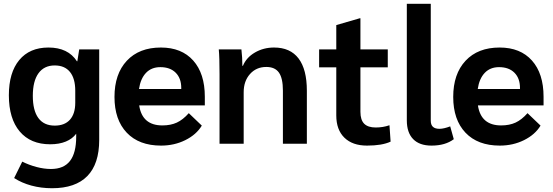

<svg xmlns="http://www.w3.org/2000/svg" viewBox="-20 -762 2933 1018"><path d="M506 -500V-20Q506 107 443 171.5Q380 236 256 236Q198 236 146.5 222Q95 208 55 182L98 95Q134 113 174 123.5Q214 134 250 134Q318 134 351 91.5Q384 49 384 -37V-53Q364 -26 329 -11.5Q294 3 246 3Q142 3 84.5 -65Q27 -133 27 -257Q27 -377 82 -443.5Q137 -510 237 -510Q341 -510 388 -437H390L400 -500ZM379 -281Q379 -346 351 -380.5Q323 -415 270 -415Q214 -415 184 -373.5Q154 -332 154 -254Q154 -176 183.5 -136Q213 -96 270 -96Q323 -96 351 -127.5Q379 -159 379 -217Z M1066 -203H718Q734 -97 841 -97Q885 -97 917.5 -112Q950 -127 981 -162L1050 -96Q1021 -48 962.5 -19Q904 10 834 10Q717 10 652 -58.5Q587 -127 587 -248Q587 -370 652.5 -440Q718 -510 833 -510Q943 -510 1004.5 -441Q1066 -372 1066 -249ZM941 -296Q941 -347 911.5 -376.5Q882 -406 830 -406Q783 -406 754 -375.5Q725 -345 717 -290H941Z M1144 -368Q1144 -459 1140 -500H1260Q1265 -458 1265 -413H1268Q1286 -457 1331.5 -483.5Q1377 -510 1433 -510Q1519 -510 1563 -452Q1607 -394 1607 -281V0H1480V-282Q1480 -347 1459 -377Q1438 -407 1392 -407Q1339 -407 1305.5 -369.5Q1272 -332 1272 -273V0H1144Z M1763 -150V-405H1672V-500H1763V-629L1887 -665H1891V-500H2036V-405H1891V-169Q1891 -126 1911 -106Q1931 -86 1972 -86Q2011 -86 2045 -98L2051 -11Q2006 10 1926 10Q1849 10 1806 -32Q1763 -74 1763 -150Z M2137 -124V-742H2264V-122Q2264 -100 2275.5 -89.5Q2287 -79 2310 -79Q2333 -79 2367 -92L2386 -24Q2341 10 2268 10Q2204 10 2170.5 -24.5Q2137 -59 2137 -124Z M2862 -203H2514Q2530 -97 2637 -97Q2681 -97 2713.5 -112Q2746 -127 2777 -162L2846 -96Q2817 -48 2758.5 -19Q2700 10 2630 10Q2513 10 2448 -58.5Q2383 -127 2383 -248Q2383 -370 2448.5 -440Q2514 -510 2629 -510Q2739 -510 2800.5 -441Q2862 -372 2862 -249ZM2737 -296Q2737 -347 2707.5 -376.5Q2678 -406 2626 -406Q2579 -406 2550 -375.5Q2521 -345 2513 -290H2737Z"/></svg>

Font: Sarabun
Style: Bold
Weight: 700
Designer: Suppakit Chalermlarp | Katatrad Co.,Ltd.
Foundry: Cadson Demak Co.,Ltd.
Version: Version 1.000; ttfautohint (v1.6)